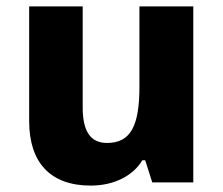

<svg xmlns="http://www.w3.org/2000/svg" viewBox="-20 -569 696 599"><path d="M263 10C334 10 394 -19 424 -69H433L455 0H583V-549H415V-299C415 -177 388 -123 314 -123C261 -123 238 -161 238 -234V-549H71V-191C71 -62 137 10 263 10Z"/></svg>

Font: Kathrein 85 Heavy
Style: Regular
Weight: 900
Designer: Lazydogs Typefoundry, based on Open Sans by Ascender Corporation
Foundry: Lazydogs Typefoundry
Version: Version 1.003;PS 001.003;hotconv 1.0.88;makeotf.lib2.5.64775